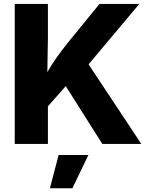

<svg xmlns="http://www.w3.org/2000/svg" viewBox="-20 -748 778 998"><path d="M56.6 0H229V-195.3L321.8 -300.3L511.7 0H714.4L440.4 -413.6L704.1 -727.5H497.1L335 -528.8C286.1 -467.8 254.4 -422.9 226.1 -373L229 -548.8V-727.5H56.6ZM239.3 230.5H356.4L439.5 57.6H284.7Z"/></svg>

Font: Inter ExtraBold
Style: Regular
Weight: 800
Designer: Rasmus Andersson
Foundry: rsms
Version: Version 4.001;git-9221beed3